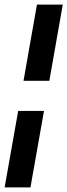

<svg xmlns="http://www.w3.org/2000/svg" viewBox="-56 -731 291 829"><path d="M-36 78H75.5L134 -252H22.5ZM45.5 -382H157L215 -711H103.5Z"/></svg>

Font: Anybody Expanded Medium
Style: Italic
Weight: 500
Width: 7
Italic angle: -10°
Version: Version 1.113;gftools[0.9.25]